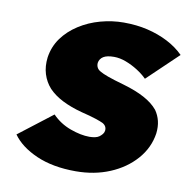

<svg xmlns="http://www.w3.org/2000/svg" viewBox="-67 -611 683 687"><g transform="rotate(10 274.5 -267.0)"><path d="M251 10Q168 10 108.5 -16Q49 -42 20 -83L142 -177Q170 -148 208.5 -134Q247 -120 278 -120Q289 -120 298.5 -122Q308 -124 314 -128.5Q320 -133 324.5 -138.5Q329 -144 330 -151Q332 -168 316 -177Q308 -181 288.5 -187.5Q269 -194 236 -202Q195 -213 164.5 -228.5Q134 -244 114 -265Q95 -286 86.5 -313.5Q78 -341 82 -374Q88 -414 110.5 -445Q133 -476 168 -498.5Q203 -521 245 -532.5Q287 -544 329 -544Q376 -544 416 -534.5Q456 -525 490 -507.5Q524 -490 549 -465L438 -359Q423 -374 402.5 -387Q382 -400 359.5 -408.5Q337 -417 316 -417Q303 -417 293.5 -415Q284 -413 277.5 -409Q271 -405 267 -399Q263 -393 262 -386Q261 -377 265 -369Q269 -361 279 -356Q287 -351 307.5 -343.5Q328 -336 367 -325Q412 -312 443.5 -295Q475 -278 493 -256Q505 -239 510 -218.5Q515 -198 512 -173Q504 -120 467.5 -78.5Q431 -37 375 -13.5Q319 10 251 10Z"/></g></svg>

Font: Lexend ExtBd
Style: Italic
Weight: 800
Italic angle: -8.13011°
Designer: Bonnie Shaver-Troup, Thomas Jockin
Foundry: Lexend
Version: Version 1.007